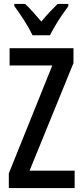

<svg xmlns="http://www.w3.org/2000/svg" viewBox="-20 -960 421 980"><path d="M361 0H25V-75L247 -626H29V-714H355V-638L131 -89H361ZM146 -780Q131 -812 104.5 -854Q78 -896 53 -929V-940H108Q126 -924 147.5 -899.5Q169 -875 191 -850Q215 -879 232.5 -897.5Q250 -916 274 -940H329V-929Q314 -909 296 -882.5Q278 -856 262 -829Q246 -802 235 -780Z"/></svg>

Font: Noto Sans Khmer UI ExtraCondensed Medium
Style: Regular
Weight: 500
Width: 2
Designer: Danh Hong and the Monotype Design Team
Foundry: Monotype Imaging Inc.
Version: Version 2.002; ttfautohint (v1.8.4.7-5d5b)